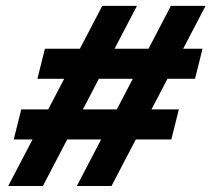

<svg xmlns="http://www.w3.org/2000/svg" viewBox="-20 -677 715 649"><path d="M325.7 -657.2H442.9L125 -48.3H7.8ZM26.4 -205.6 51.8 -307.1H584.5L559.1 -205.6ZM106.4 -410.6 131.8 -512.2H664.6L639.2 -410.6ZM557.6 -657.2H674.8L356.9 -48.3H239.7Z"/></svg>

Font: Andika
Style: Bold Italic
Weight: 700
Italic angle: -14°
Designer: Victor Gaultney, Annie Olsen, Julie Remington, Don Collingsworth, Eric Hays, Becca Hirsbrunner
Foundry: SIL International
Version: Version 6.101